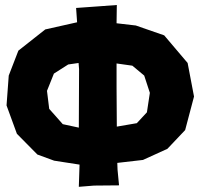

<svg xmlns="http://www.w3.org/2000/svg" viewBox="-20 -720 788 760"><path d="M292 -214.8 228.5 -228.5 174.8 -289.1 166 -360.4 193.4 -428.7 250 -464.8 291 -470.7 293 -446.3ZM573.2 -352.5 561.5 -275.4 521.5 -232.4 442.4 -218.8 441.4 -374V-468.8L503.9 -460L550.8 -420.9ZM281.2 -688.5 285.2 -631.8 159.2 -603.5 52.7 -519.5 14.6 -420.9 5.9 -302.7 46.9 -190.4 127.9 -108.4 194.3 -84 294.9 -68.4 292 19.5 352.5 14.6 451.2 13.7 445.3 -47.9 444.3 -75.2 545.9 -86.9 642.6 -130.9 712.9 -205.1 748 -337.9 722.7 -470.7 629.9 -580.1 517.6 -619.1 441.4 -627.9 442.4 -700.2 376 -695.3Z"/></svg>

Font: MaokenAssortedSans-Lite
Style: Lite
Weight: 400
Version: Version 1.400